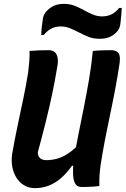

<svg xmlns="http://www.w3.org/2000/svg" viewBox="-20 -964 651 995"><path d="M495 0Q480 2 465 3Q450 4 435 4.5Q420 5 405 5Q395 5 387 2.5Q379 0 373 -7.5Q367 -15 363 -29Q359 -43 358.5 -65.5Q358 -88 360 -121Q371 -191 385.5 -262.5Q400 -334 414.5 -407Q429 -480 441.5 -553Q454 -626 461 -700Q478 -702 493 -702.5Q508 -703 523 -703.5Q538 -704 554 -704Q573 -704 584.5 -697.5Q596 -691 599.5 -676.5Q603 -662 600 -638Q590 -571 577.5 -504.5Q565 -438 551 -372Q537 -306 524 -239Q511 -172 501 -106Q497 -77 495.5 -50.5Q494 -24 495 0ZM161 11Q129 11 104.5 -4Q80 -19 64.5 -44Q49 -69 43.5 -101Q38 -133 43 -166Q55 -236 70 -307Q85 -378 100 -449Q115 -520 126 -589Q130 -622 132 -648.5Q134 -675 133 -700Q159 -702 183 -703Q207 -704 231 -704Q252 -704 263.5 -694Q275 -684 278.5 -665Q282 -646 277 -619Q265 -546 250 -475Q235 -404 216.5 -330Q198 -256 176 -175Q176 -155 187.5 -144.5Q199 -134 219 -134Q251 -134 282 -143.5Q313 -153 347 -178.5Q381 -204 422 -253L392 -105H353Q325 -65 294 -39Q263 -13 230 -1Q197 11 161 11ZM509 -879Q535 -879 556.5 -889Q578 -899 598 -923H611Q610 -906 608.5 -886.5Q607 -867 605 -851Q604 -835 600.5 -824.5Q597 -814 589 -803Q572 -783 550 -773Q528 -763 495 -763Q464 -763 439 -773Q414 -783 391 -795Q368 -807 344.5 -817Q321 -827 294 -827Q269 -827 247.5 -816.5Q226 -806 207 -783H194Q194 -801 196 -820Q198 -839 201 -858Q202 -871 205.5 -880.5Q209 -890 215 -899Q232 -920 255 -932Q278 -944 311 -944Q342 -944 367 -934Q392 -924 414.5 -911.5Q437 -899 460.5 -889Q484 -879 509 -879Z"/></svg>

Font: Rec Mono Semicasual
Style: Bold Italic
Weight: 700
Italic angle: -10°
Version: Version 1.085; ttfautohint (v1.8.4.7-5d5b)